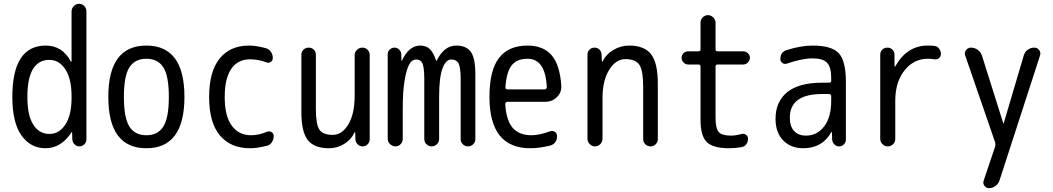

<svg xmlns="http://www.w3.org/2000/svg" viewBox="-20 -770 5540 1010"><path d="M240.2 -455.1Q124 -455.1 124 -259.8Q124 -162.1 155.3 -113.8Q186.5 -65.4 240.2 -65.4Q291 -65.4 323.7 -114.7Q356.4 -164.1 356.4 -254.9V-264.6Q356.4 -355.5 323.7 -405.3Q291 -455.1 240.2 -455.1ZM219.7 9.8Q140.6 9.8 92.8 -57.6Q44.9 -125 44.9 -259.8Q44.9 -529.3 219.7 -530.3Q308.6 -530.3 352.5 -446.3Q352.5 -445.3 355.5 -445.3Q356.4 -445.3 356.4 -446.3V-710Q356.4 -725.6 368.2 -737.8Q379.9 -750 396 -750Q412.1 -750 423.3 -738.3Q434.6 -726.6 434.6 -710V-37.1Q434.6 -22.5 423.8 -11.2Q413.1 0 398.4 0Q382.8 0 372.1 -10.7Q361.3 -21.5 360.4 -37.1L359.4 -74.2Q359.4 -75.2 358.4 -75.2Q356.4 -75.2 356.4 -74.2Q301.8 9.8 219.7 9.8Z M839.4 -415.5Q810.5 -460.9 750 -460.9Q689.5 -460.9 660.6 -415.5Q631.8 -370.1 631.8 -260.3Q631.8 -150.4 660.6 -104.5Q689.5 -58.6 750 -58.6Q810.5 -58.6 839.4 -104.5Q868.2 -150.4 868.2 -260.3Q868.2 -370.1 839.4 -415.5ZM950.2 -260.3Q950.2 9.8 750 9.8Q549.8 9.8 549.8 -260.3Q549.8 -530.3 750 -530.3Q950.2 -530.3 950.2 -260.3Z M1294.9 9.8Q1193.4 9.8 1136.7 -57.6Q1080.1 -125 1080.1 -259.8Q1080.1 -393.6 1135.3 -461.9Q1190.4 -530.3 1290 -530.3Q1329.1 -530.3 1377.9 -516.6Q1394.5 -512.7 1404.8 -498Q1415 -483.4 1415 -464.8Q1415 -451.2 1403.8 -443.8Q1392.6 -436.5 1379.9 -442.4Q1338.9 -458 1294.9 -458Q1231.4 -458 1196.8 -408.2Q1162.1 -358.4 1162.1 -259.8Q1162.1 -159.2 1199.2 -108.9Q1236.3 -58.6 1299.8 -58.6Q1342.8 -58.6 1384.8 -77.1Q1396.5 -82 1408.2 -75.2Q1419.9 -68.4 1419.9 -54.7Q1419.9 -37.1 1410.2 -22Q1400.4 -6.8 1382.8 -2.9Q1334 9.8 1294.9 9.8Z M1710 9.8Q1632.8 9.8 1599.1 -33.2Q1565.4 -76.2 1565.4 -179.7V-482.4Q1565.4 -498 1576.7 -508.8Q1587.9 -519.5 1604 -519.5Q1620.1 -519.5 1630.9 -508.8Q1641.6 -498 1641.6 -482.4V-198.2Q1641.6 -115.2 1660.2 -87.9Q1678.7 -60.5 1730.5 -60.5Q1779.3 -60.5 1812.5 -115.7Q1845.7 -170.9 1845.7 -267.6V-480.5Q1845.7 -496.1 1857.9 -507.8Q1870.1 -519.5 1886.2 -519.5Q1902.3 -519.5 1913.6 -508.3Q1924.8 -497.1 1924.8 -480.5V-37.1Q1924.8 -22.5 1914.1 -11.2Q1903.3 0 1887.7 0Q1872.1 0 1861.3 -10.7Q1850.6 -21.5 1849.6 -37.1L1848.6 -74.2Q1848.6 -75.2 1847.7 -75.2Q1845.7 -75.2 1845.7 -74.2Q1827.1 -35.2 1790.5 -12.7Q1753.9 9.8 1710 9.8Z M2019.5 -40V-485.4Q2019.5 -499 2030.3 -509.3Q2041 -519.5 2055.2 -519.5Q2069.3 -519.5 2079.6 -509.3Q2089.8 -499 2090.8 -485.4L2091.8 -451.2Q2091.8 -450.2 2092.8 -450.2Q2094.7 -450.2 2094.7 -451.2Q2130.9 -530.3 2190.4 -530.3Q2221.7 -530.3 2240.7 -512.2Q2259.8 -494.1 2274.4 -451.2Q2274.4 -450.2 2275.4 -450.2Q2277.3 -450.2 2277.3 -451.2Q2316.4 -530.3 2379.9 -530.3Q2432.6 -530.3 2456.5 -497.6Q2480.5 -464.8 2480.5 -379.9V-38.1Q2480.5 -22.5 2469.2 -11.2Q2458 0 2441.9 0Q2425.8 0 2414.6 -11.2Q2403.3 -22.5 2403.3 -38.1V-360.4Q2402.3 -418.9 2391.6 -438Q2380.9 -457 2353.5 -457Q2325.2 -457 2307.6 -409.7Q2290 -362.3 2290 -259.8V-38.1Q2290 -22.5 2278.3 -11.2Q2266.6 0 2251 0Q2235.4 0 2223.6 -11.2Q2211.9 -22.5 2211.9 -38.1V-360.4Q2210.9 -418.9 2201.7 -438Q2192.4 -457 2168 -457Q2148.4 -457 2133.8 -433.1Q2119.1 -409.2 2108.9 -349.6Q2098.6 -290 2098.6 -200.2V-40Q2098.6 -23.4 2087.4 -11.7Q2076.2 0 2060.1 0Q2043.9 0 2031.7 -12.2Q2019.5 -24.4 2019.5 -40Z M2754.9 -460.9Q2700.2 -460.9 2672.4 -427.2Q2644.5 -393.6 2638.7 -310.5Q2638.7 -299.8 2649.4 -299.8H2844.7Q2855.5 -299.8 2856.4 -311.5Q2849.6 -460.9 2754.9 -460.9ZM2769.5 9.8Q2554.7 9.8 2554.7 -259.8Q2554.7 -400.4 2605 -465.3Q2655.3 -530.3 2754.9 -530.3Q2836.9 -530.3 2880.9 -480.5Q2924.8 -430.7 2932.6 -320.3Q2935.5 -285.2 2910.2 -259.8Q2884.8 -234.4 2847.7 -234.4H2649.4Q2638.7 -234.4 2637.7 -221.7Q2643.6 -134.8 2677.7 -96.7Q2711.9 -58.6 2775.4 -58.6Q2816.4 -58.6 2873 -79.1Q2886.7 -84 2898.4 -76.7Q2910.2 -69.3 2910.2 -54.7Q2910.2 -13.7 2873 -3.9Q2814.5 9.8 2769.5 9.8Z M3070.3 -40V-483.4Q3070.3 -498 3081.1 -508.8Q3091.8 -519.5 3107.4 -519.5Q3123 -519.5 3133.3 -509.3Q3143.6 -499 3144.5 -483.4L3146.5 -446.3Q3146.5 -445.3 3147.5 -445.3Q3149.4 -445.3 3149.4 -446.3Q3168 -484.4 3206.5 -507.3Q3245.1 -530.3 3290 -530.3Q3369.1 -530.3 3404.8 -484.9Q3440.4 -439.5 3440.4 -330.1V-38.1Q3440.4 -22.5 3429.2 -11.2Q3418 0 3401.9 0Q3385.7 0 3374.5 -11.2Q3363.3 -22.5 3363.3 -38.1V-311.5Q3363.3 -399.4 3343.3 -429.2Q3323.2 -459 3269.5 -459Q3219.7 -459 3184.6 -402.8Q3149.4 -346.7 3149.4 -252V-40Q3149.4 -23.4 3137.7 -11.7Q3126 0 3109.9 0Q3093.8 0 3082 -12.2Q3070.3 -24.4 3070.3 -40Z M3599.6 -430.7Q3585.9 -430.7 3575.7 -441.4Q3565.4 -452.1 3565.4 -466.3Q3565.4 -480.5 3575.7 -490.2Q3585.9 -500 3599.6 -500H3654.3Q3665 -500 3665 -510.7V-650.4Q3665 -667 3676.8 -678.7Q3688.5 -690.4 3704.1 -690.4Q3719.7 -690.4 3731.9 -678.2Q3744.1 -666 3744.1 -650.4V-510.7Q3744.1 -500 3754.9 -500H3889.6Q3903.3 -500 3914.1 -490.2Q3924.8 -480.5 3924.8 -466.3Q3924.8 -452.1 3914.6 -441.4Q3904.3 -430.7 3889.6 -430.7H3754.9Q3744.1 -430.7 3744.1 -419.9V-150.4Q3744.1 -94.7 3760.7 -75.7Q3777.3 -56.6 3825.2 -56.6Q3850.6 -56.6 3881.8 -65.4Q3894.5 -68.4 3904.8 -60.5Q3915 -52.7 3915 -40Q3915 -24.4 3906.2 -11.7Q3897.5 1 3881.8 3.9Q3848.6 9.8 3815.4 9.8Q3731.4 9.8 3698.2 -22.5Q3665 -54.7 3665 -139.6V-419.9Q3665 -430.7 3654.3 -430.7Z M4304.7 -275.4Q4134.8 -275.4 4134.8 -150.4Q4134.8 -105.5 4157.2 -81.1Q4179.7 -56.6 4219.7 -56.6Q4278.3 -56.6 4315.4 -105Q4352.5 -153.3 4352.5 -240.2V-263.7Q4352.5 -274.4 4341.8 -275.4ZM4205.1 9.8Q4139.6 9.8 4099.6 -31.7Q4059.6 -73.2 4059.6 -144.5Q4059.6 -235.4 4121.1 -285.2Q4182.6 -335 4304.7 -335H4341.8Q4352.5 -335 4352.5 -345.7V-360.4Q4352.5 -417 4330.6 -439.9Q4308.6 -462.9 4254.9 -462.9Q4200.2 -462.9 4119.1 -435.5Q4107.4 -430.7 4096.2 -438.5Q4085 -446.3 4085 -459Q4085 -497.1 4119.1 -506.8Q4193.4 -530.3 4254.9 -530.3Q4354.5 -530.3 4392.1 -490.2Q4429.7 -450.2 4429.7 -339.8V-36.1Q4429.7 -21.5 4419.4 -10.7Q4409.2 0 4394 0Q4378.9 0 4368.7 -10.7Q4358.4 -21.5 4357.4 -36.1L4356.4 -74.2Q4356.4 -75.2 4355.5 -75.2Q4353.5 -75.2 4352.5 -74.2Q4305.7 9.8 4205.1 9.8Z M4650.4 0Q4633.8 0 4622.1 -11.7Q4610.4 -23.4 4610.4 -39.1V-482.4Q4610.4 -498 4621.1 -508.8Q4631.8 -519.5 4647.9 -519.5Q4664.1 -519.5 4674.8 -508.8Q4685.5 -498 4685.5 -482.4V-420.9Q4685.5 -419.9 4686.5 -419.9Q4688.5 -419.9 4689.5 -420.9Q4751 -530.3 4860.4 -530.3Q4884.8 -530.3 4896.5 -528.3Q4911.1 -526.4 4920.4 -513.7Q4929.7 -501 4929.7 -485.4Q4929.7 -472.7 4919.4 -464.4Q4909.2 -456.1 4896.5 -458Q4878.9 -460.9 4860.4 -460.9Q4787.1 -460.9 4738.3 -399.9Q4689.5 -338.9 4689.5 -240.2V-39.1Q4689.5 -22.5 4677.7 -11.2Q4666 0 4650.4 0Z M5214.8 -21.5 5057.6 -477.5Q5051.8 -492.2 5061.5 -505.9Q5071.3 -519.5 5087.9 -519.5Q5106.4 -519.5 5122.6 -508.3Q5138.7 -497.1 5145.5 -477.5L5257.8 -121.1Q5257.8 -120.1 5258.8 -120.1Q5259.8 -120.1 5259.8 -121.1L5365.2 -477.5Q5370.1 -496.1 5385.7 -507.8Q5401.4 -519.5 5420.9 -519.5Q5436.5 -519.5 5446.3 -506.8Q5456.1 -494.1 5451.2 -478.5L5237.3 180.7Q5231.4 197.3 5216.3 208.5Q5201.2 219.7 5182.6 219.7Q5168 219.7 5158.7 207.5Q5149.4 195.3 5154.3 180.7L5214.8 1Q5217.8 -10.7 5214.8 -21.5Z"/></svg>

Font: Rounded-X Mgen+ 1m regular
Style: Regular
Weight: 400
Designer: [Source Han Sans]
Ryoko NISHIZUKA  (kana & ideographs); Paul D. Hunt (Latin, Greek & Cyrillic); Wenlong ZHANG  (bopomofo
Version: Version 1.059.20150602